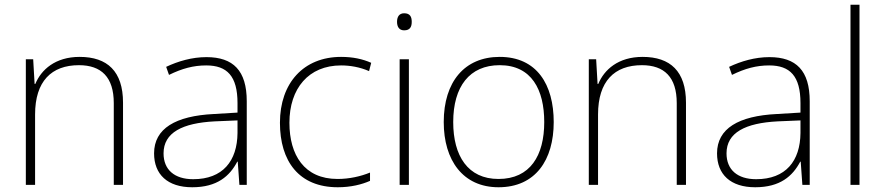

<svg xmlns="http://www.w3.org/2000/svg" viewBox="-20 -780 3735 810"><path d="M316 -540C213 -540 154 -486 129 -426H126L120 -530H89V0H128V-297C128 -437 197 -505 313 -505C407 -505 460 -455 460 -345V0H499V-347C499 -479 433 -540 316 -540Z M851 -539C790 -539 732 -522 681 -498L693 -464C748 -491 796 -504 850 -504C938 -504 982 -459 982 -345V-305L882 -299C721 -291 630 -238 630 -133C630 -44 687 10 791 10C896 10 949 -37 981 -98H983L990 0H1021V-353C1021 -482 964 -539 851 -539ZM886 -268 982 -272V-219C981 -101 920 -24 795 -24C716 -24 670 -64 670 -133C670 -221 750 -261 886 -268Z M1405 10C1461 10 1507 -2 1541 -17V-52C1502 -36 1454 -25 1404 -25C1263 -25 1201 -127 1201 -262C1201 -407 1282 -504 1419 -504C1457 -504 1498 -497 1537 -480L1546 -515C1510 -531 1469 -540 1419 -540C1261 -540 1161 -430 1161 -262C1161 -100 1241 10 1405 10Z M1685 -724C1664 -724 1655 -709 1655 -688C1655 -667 1664 -652 1685 -652C1710 -652 1717 -667 1717 -688C1717 -709 1710 -724 1685 -724ZM1705 -530H1666V0H1705Z M2316 -265C2316 -423 2245 -540 2088 -540C1940 -540 1852 -435 1852 -265C1852 -104 1933 10 2083 10C2239 10 2316 -105 2316 -265ZM1892 -265C1892 -415 1961 -505 2088 -505C2223 -505 2276 -401 2276 -265C2276 -124 2217 -25 2083 -25C1954 -25 1892 -122 1892 -265Z M2691 -540C2588 -540 2529 -486 2504 -426H2501L2495 -530H2464V0H2503V-297C2503 -437 2572 -505 2688 -505C2782 -505 2835 -455 2835 -345V0H2874V-347C2874 -479 2808 -540 2691 -540Z M3226 -539C3165 -539 3107 -522 3056 -498L3068 -464C3123 -491 3171 -504 3225 -504C3313 -504 3357 -459 3357 -345V-305L3257 -299C3096 -291 3005 -238 3005 -133C3005 -44 3062 10 3166 10C3271 10 3324 -37 3356 -98H3358L3365 0H3396V-353C3396 -482 3339 -539 3226 -539ZM3261 -268 3357 -272V-219C3356 -101 3295 -24 3170 -24C3091 -24 3045 -64 3045 -133C3045 -221 3125 -261 3261 -268Z M3606 0V-760H3568V0Z"/></svg>

Font: Noto Sans Malayalam ExtraLight
Style: Regular
Weight: 200
Designer: Jelle Bosma - Monotype Design Team
Foundry: Monotype Imaging Inc.
Version: Version 2.104